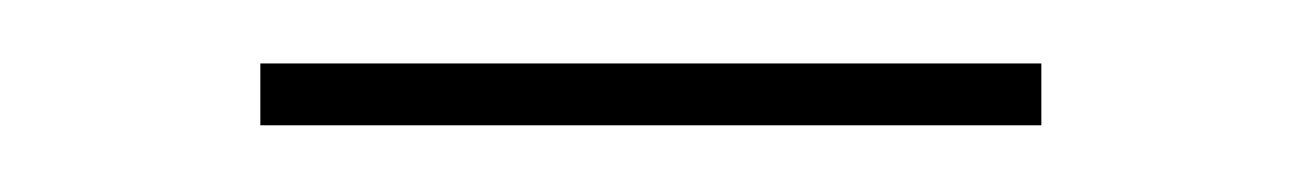

<svg xmlns="http://www.w3.org/2000/svg" viewBox="-20 -304 399 59"><path d="M60 -265.5V-284.5H300V-265.5Z"/></svg>

Font: Bodoni Moda ExtraBold
Style: Regular
Weight: 800
Version: Version 2.005